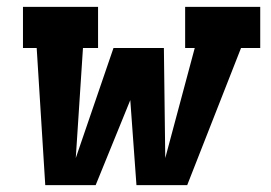

<svg xmlns="http://www.w3.org/2000/svg" viewBox="-20 -540 790 560"><path d="M112 0 87 -400H47V-520H266V-400H222L201 -79L311 -400H458L462 -79L548 -400H520V-520H739V-400H683L526 0H378L360 -248L259 0Z"/></svg>

Font: Iosevka Etoile Heavy Oblique
Style: Regular
Weight: 900
Italic angle: -9°
Designer: Belleve Invis
Foundry: Belleve Invis
Version: Version 15.5.2; ttfautohint (v1.8.4)